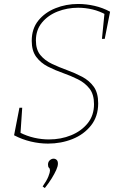

<svg xmlns="http://www.w3.org/2000/svg" viewBox="-20 -718 615 968"><path d="M222 6Q179 6 135 -4.5Q91 -15 51 -36L78 -175H92L83 -41L80 -50Q115 -32 152.5 -23.5Q190 -15 227 -15Q287 -15 338.5 -36Q390 -57 422 -96.5Q454 -136 454 -193Q454 -242 431.5 -271Q409 -300 373 -318Q337 -336 297 -350Q257 -364 221 -382.5Q185 -401 162.5 -431.5Q140 -462 140 -512Q140 -573 173 -614Q206 -655 259.5 -676.5Q313 -698 374 -698Q415 -698 456.5 -688.5Q498 -679 535 -659L508 -522H494L507 -653L514 -644Q482 -662 446 -670.5Q410 -679 374 -679Q319 -679 270.5 -660Q222 -641 191.5 -604Q161 -567 161 -514Q161 -468 183.5 -440.5Q206 -413 242 -396Q278 -379 318 -364.5Q358 -350 394 -331Q430 -312 452.5 -281Q475 -250 475 -197Q475 -131 439 -85.5Q403 -40 345.5 -17Q288 6 222 6ZM206 230 195 222Q216 192 224 171.5Q232 151 232 142Q232 132 227 128Q222 124 222 112Q222 98 231 90Q240 82 250 82Q259 82 265.5 88Q272 94 272 107Q272 120 263.5 139Q255 158 240.5 181.5Q226 205 206 230Z"/></svg>

Font: Bitter Thin Thin
Style: Italic
Weight: 250
Italic angle: -9°
Version: Version 2.002